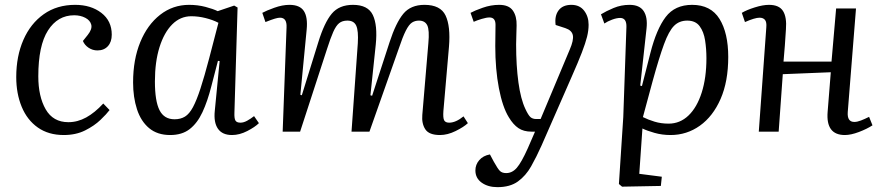

<svg xmlns="http://www.w3.org/2000/svg" viewBox="-20 -543 3635 792"><path d="M290 -523Q355 -523 398 -490Q441 -457 441 -400Q441 -370 425 -352.5Q409 -335 382 -335Q362 -335 345.5 -346Q329 -357 322 -374L342 -399Q361 -423 356.5 -441Q352 -459 332 -469.5Q312 -480 286 -480Q218 -480 178 -417.5Q138 -355 138 -228Q138 -145 168.5 -92Q199 -39 262 -39Q300 -39 335.5 -58.5Q371 -78 406 -116L432 -89Q420 -73 394.5 -48.5Q369 -24 331 -5Q293 14 243 14Q180 14 136 -17Q92 -48 69.5 -102.5Q47 -157 47 -225Q47 -311 76.5 -378.5Q106 -446 160.5 -484.5Q215 -523 290 -523Z M947 -79Q946 -55 951 -46Q956 -37 972 -37Q985 -37 999.5 -45Q1014 -53 1028 -64L1048 -35Q1032 -19 1000 -2.5Q968 14 937 14Q897 14 879 -12Q861 -38 866 -86L886 -291L879 -292L852 -188Q836 -125 815 -80Q794 -35 762.5 -10.5Q731 14 682 14Q629 14 595 -14.5Q561 -43 545 -92.5Q529 -142 529 -203Q529 -297 558.5 -369Q588 -441 640.5 -482Q693 -523 760 -523Q796 -523 828 -514.5Q860 -506 878 -497L946 -520L960 -512ZM700 -51Q725 -51 743 -62Q761 -73 776 -101Q791 -129 807 -178Q823 -227 843 -303L881 -449Q858 -461 828 -468.5Q798 -476 769 -476Q724 -476 690.5 -442.5Q657 -409 638 -348.5Q619 -288 619 -207Q619 -126 638 -88.5Q657 -51 700 -51Z M1456 -365Q1459 -416 1449.5 -437Q1440 -458 1413 -458Q1392 -458 1379 -447.5Q1366 -437 1354.5 -411Q1343 -385 1329 -341L1218 0H1146L1162 -430Q1164 -470 1135 -470Q1127 -470 1113.5 -466Q1100 -462 1075 -452L1062 -490Q1078 -499 1111.5 -511Q1145 -523 1174 -523Q1217 -523 1233.5 -497.5Q1250 -472 1245 -421L1219 -152L1225 -150L1293 -369Q1318 -450 1348.5 -486.5Q1379 -523 1436 -523Q1498 -523 1518 -481Q1538 -439 1530 -359L1508 -150L1515 -148L1587 -369Q1613 -449 1643.5 -486Q1674 -523 1731 -523Q1797 -523 1818 -479Q1839 -435 1832 -350L1809 -85Q1807 -57 1812 -47Q1817 -37 1833 -37Q1860 -37 1892 -63L1910 -35Q1893 -19 1859.5 -2.5Q1826 14 1795 14Q1750 14 1734.5 -9.5Q1719 -33 1722 -69L1747 -365Q1752 -419 1742.5 -438.5Q1733 -458 1708 -458Q1692 -458 1679.5 -450Q1667 -442 1654 -416.5Q1641 -391 1624 -340L1504 0H1430Z M2214 57Q2193 104 2171 143Q2149 182 2116.5 205.5Q2084 229 2032 229Q1993 229 1967 210.5Q1941 192 1941 160Q1941 136 1957 117.5Q1973 99 2001 94L2017 124Q2033 153 2042 162Q2051 171 2068 171Q2093 171 2112 149Q2131 127 2157 69L2187 0H2172Q2140 0 2118.5 -14.5Q2097 -29 2079 -59Q2053 -101 2038 -179Q2023 -257 2023 -353Q2023 -370 2023.5 -397.5Q2024 -425 2024 -441Q2024 -471 1999 -471Q1987 -471 1967 -465Q1947 -459 1934 -453L1921 -490Q1937 -499 1971 -511Q2005 -523 2039 -523Q2079 -523 2095.5 -499.5Q2112 -476 2111 -438Q2111 -420 2110 -401.5Q2109 -383 2109 -360Q2109 -272 2118.5 -203Q2128 -134 2147 -94Q2159 -68 2168 -60Q2177 -52 2192 -52H2210L2330 -338Q2347 -377 2343 -397.5Q2339 -418 2312 -427L2272 -440Q2267 -477 2284 -500Q2301 -523 2337 -523Q2371 -523 2389.5 -499Q2408 -475 2408 -441Q2408 -417 2401.5 -391Q2395 -365 2380 -326Q2365 -287 2338 -226Z M2564 -432Q2565 -469 2538 -469Q2524 -469 2505 -462Q2486 -455 2473 -446L2459 -484Q2480 -497 2511 -510Q2542 -523 2577 -523Q2618 -523 2635 -497.5Q2652 -472 2647 -426L2621 -190L2628 -188L2663 -325Q2688 -423 2726 -473Q2764 -523 2835 -523Q2912 -523 2948 -465Q2984 -407 2984 -308Q2984 -207 2952.5 -135Q2921 -63 2867 -24.5Q2813 14 2746 14Q2711 14 2679.5 5Q2648 -4 2630 -13L2617 174L2710 186L2706 224L2546 227L2533 216L2551 -60ZM2815 -458Q2782 -458 2760.5 -436.5Q2739 -415 2719 -360.5Q2699 -306 2672 -208L2632 -60Q2654 -49 2680.5 -41Q2707 -33 2738 -33Q2785 -33 2820 -66.5Q2855 -100 2874.5 -161Q2894 -222 2894 -303Q2894 -341 2888.5 -376.5Q2883 -412 2866 -435Q2849 -458 2815 -458Z M3407 -245 3209 -237 3192 0H3110L3141 -430Q3143 -452 3135.5 -461Q3128 -470 3113 -470Q3094 -470 3053 -452L3040 -490Q3060 -502 3093.5 -512.5Q3127 -523 3152 -523Q3194 -523 3210 -497.5Q3226 -472 3222 -422Q3220 -388 3217.5 -355Q3215 -322 3212 -289H3410L3429 -508H3511L3477 -81Q3474 -40 3504 -40Q3516 -40 3531.5 -46Q3547 -52 3565 -61L3579 -26Q3556 -11 3523 1.5Q3490 14 3465 14Q3386 14 3394 -82Z"/></svg>

Font: Literata 36pt
Style: Italic
Weight: 400
Italic angle: -2°
Designer: Latin by Veronika Burian and Jose Scaglione. Greek by Irene Vlachou. Cyrillic by Vera Evstafieva
Foundry: TypeTogether
Version: Version 3.002